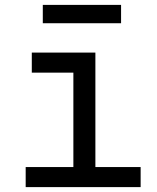

<svg xmlns="http://www.w3.org/2000/svg" viewBox="-20 -765 640 785"><path d="M85 0V-82H280V-468H110V-550H370V-82H555V0ZM155 -670V-745H475V-670Z"/></svg>

Font: JetBrains Mono Zero
Style: Regular-Zero
Weight: 400
Designer: Philipp Nurullin, Konstantin Bulenkov
Foundry: JetBrains
Version: Version 2.211